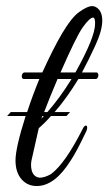

<svg xmlns="http://www.w3.org/2000/svg" viewBox="-20 -623 363 644"><path d="M103 1C144 1 182 -28 218 -86C231 -105 248 -138 270 -184C278 -204 265 -209 257 -190C218 -113 183 -63 151 -39C137 -31 124 -27 113 -27C82 -30 81 -70 87 -91L110 -193C125 -206 139 -220 151 -234H203L215 -247H163C192 -280 218 -317 243 -358H301C311 -358 314 -380 303 -380H255C270 -408 285 -438 300 -471C315 -504 323 -531 323 -554C323 -577 315 -593 300 -600C293 -603 281 -608 246 -583C211 -559 170 -485 122 -380H62C52 -380 49 -358 60 -358H112C98 -324 84 -287 71 -247H16L4 -234H66C43 -162 32 -112 32 -85C32 -58 39 -37 52 -22C65 -7 82 1 103 1ZM183 -380C218 -460 243 -511 258 -532C273 -553 285 -564 292 -564C297 -564 299 -557 299 -544C299 -513 277 -459 233 -380ZM220 -358C194 -316 167 -279 139 -247H128C139 -276 154 -313 173 -358ZM122 -234H127L119 -225Z"/></svg>

Font: VL Great Vibes
Style: Regular
Weight: 400
Designer: Robert E. Leuschke
Foundry: Robert E. Leuschke
Version: Version 1.001